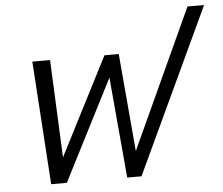

<svg xmlns="http://www.w3.org/2000/svg" viewBox="-51 -772 966 830"><g transform="rotate(-5 432.0 -357.0)"><path d="M103 -535H180L199 -111L416 -535H478L515 -111L792 -714H864L530 0H468L429 -437L206 0H138Z"/></g></svg>

Font: Prompt Light
Style: Italic
Weight: 300
Italic angle: -12°
Designer: Katatrad Team
Foundry: CadsonDemak
Version: Version 1.000